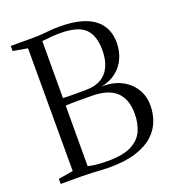

<svg xmlns="http://www.w3.org/2000/svg" viewBox="-137 -858 885 972"><g transform="rotate(-20 306.0 -372.5)"><path d="M105.5 -40.5V-702L27.5 -715.5V-743H146.5Q176.5 -743 199.2 -745Q222 -747 243.5 -749Q265 -751 290 -751Q360 -751 407.5 -737.5Q455 -724 483.5 -700Q512 -676 524.8 -644.5Q537.5 -613 537.5 -576.5Q537.5 -531.5 520.5 -493Q503.5 -454.5 470.2 -428.2Q437 -402 388.5 -392.5Q449 -394.5 494 -372Q539 -349.5 564 -309.8Q589 -270 589 -219Q589 -175.5 574 -135.2Q559 -95 524.2 -63.2Q489.5 -31.5 431 -12.8Q372.5 6 286 6Q268 6 244.2 4.5Q220.5 3 194.2 1.5Q168 0 142.5 0H26V-27.5ZM185.5 -404.5Q197.5 -404 214.5 -403.5Q231.5 -403 249.5 -403.2Q267.5 -403.5 283.5 -403.5Q299.5 -403.5 309.5 -403.5Q358 -403.5 390.5 -422.5Q423 -441.5 439.5 -477.8Q456 -514 456 -564.5Q456 -644.5 417.2 -681.5Q378.5 -718.5 283.5 -718.5Q258 -718.5 240 -717Q222 -715.5 209 -713.8Q196 -712 186 -711.5ZM185 -38.5Q199 -34.5 217 -32Q235 -29.5 254.5 -28.5Q274 -27.5 292 -27.5Q373.5 -27.5 418.8 -51Q464 -74.5 482 -115Q500 -155.5 500 -207.5Q500 -285.5 457 -325.5Q414 -365.5 323.5 -365.5Q309.5 -365.5 290.8 -365.5Q272 -365.5 252.2 -365.8Q232.5 -366 215 -365.5Q197.5 -365 185.5 -364Z"/></g></svg>

Font: Merriweather 96pt Light
Style: Regular
Weight: 300
Version: Version 2.100